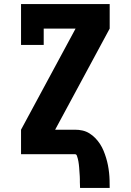

<svg xmlns="http://www.w3.org/2000/svg" viewBox="-20 -755 640 940"><path d="M372 165Q372 158 371.5 150.5Q371 143 371 136Q371 129 371 122Q371 115 370.5 107.5Q370 100 369.5 93Q369 86 368.5 79Q368 72 367.5 64.5Q367 57 366 50Q365 43 364 36Q363 29 361 22Q359 15 356.5 7.5Q354 0 347 0H83V-120L350 -615H194V-535H83V-735H517V-615L250 -120H347Q366 -120 384 -116Q402 -112 418 -102Q434 -92 447 -78.5Q460 -65 470 -49.5Q480 -34 487 -17Q494 0 499.5 18Q505 36 508.5 54Q512 72 514 90.5Q516 109 516.5 127.5Q517 146 517 165Z"/></svg>

Font: Iosevka Slab Heavy Extended
Style: Regular
Weight: 900
Width: 7
Monospace: yes
Designer: Belleve Invis
Foundry: Belleve Invis
Version: Version 11.1.0; ttfautohint (v1.8.3)